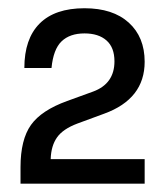

<svg xmlns="http://www.w3.org/2000/svg" viewBox="-20 -938 401 466"><path d="M331.1 -492.2H29.8V-532.2Q29.8 -599.1 55.2 -634.8Q80.6 -670.4 143.1 -692.9L206.1 -715.8Q257.8 -734.9 257.8 -789.1Q257.8 -822.8 238.5 -839.8Q219.2 -856.9 185.1 -856.9Q149.4 -856.9 129.4 -837.6Q109.4 -818.4 105 -772.9H39.1Q39.1 -843.8 76.2 -880.9Q113.3 -918 185.1 -918Q253.9 -918 292.5 -883.1Q331.1 -848.1 331.1 -788.1Q331.1 -697.8 232.9 -662.1L168 -638.2Q132.8 -625 118.4 -604.5Q104 -584 103 -551.8H331.1Z"/></svg>

Font: Creato Display Medium
Style: Regular
Weight: 500
Version: Version 1.000